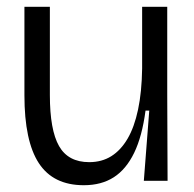

<svg xmlns="http://www.w3.org/2000/svg" viewBox="-20 -533 572 566"><path d="M227 13Q137 13 94.5 -52Q52 -117 52 -252V-513H127V-253Q127 -150 154 -102.5Q181 -55 243 -55Q280 -55 308 -72.5Q336 -90 356 -124Q376 -158 387 -210Q398 -262 399 -331V-513H473V-255L474 0H404L420 -207H409Q399 -131 375.5 -82.5Q352 -34 315.5 -10.5Q279 13 227 13Z"/></svg>

Font: Bricolage Grotesque 72pt Light
Style: Regular
Weight: 300
Designer: Mathieu Triay
Foundry: Atelier Triay
Version: Version 1.001;gftools[0.9.33.dev8+g029e19f]